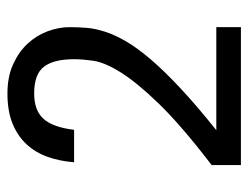

<svg xmlns="http://www.w3.org/2000/svg" viewBox="-97 -583 680 526"><g transform="rotate(-90 243.0 -320.0)"><path d="M53.7 0V-80.1Q162.1 -163.1 221.2 -224.1Q280.3 -285.2 307.6 -329.1Q335 -373 339.4 -403.8Q343.8 -434.6 343.8 -457Q343.8 -512.7 323.2 -539.6Q302.7 -566.4 250 -566.4Q203.1 -566.4 180.2 -540.5Q157.2 -514.6 150.4 -457H61.5Q64.5 -496.1 76.2 -529.3Q87.9 -562.5 110.4 -586.9Q132.8 -611.3 167 -625.5Q201.2 -639.6 250 -639.6Q295.9 -639.6 330.1 -624Q364.3 -608.4 386.7 -584Q409.2 -559.6 420.4 -529.3Q431.6 -499 431.6 -469.7Q431.6 -446.3 429.7 -422.4Q427.7 -398.4 418.9 -371.6Q410.2 -344.7 392.6 -314.5Q375 -284.2 343.8 -247.6Q312.5 -210.9 265.1 -166.5Q217.8 -122.1 149.4 -67.4H431.6V0Z"/></g></svg>

Font: Myanmar PaOh One
Style: Regular
Weight: 400
Designer: Debbi Hosken
Foundry: SIL
Version: Version 2.8